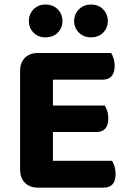

<svg xmlns="http://www.w3.org/2000/svg" viewBox="-20 -846 584 868"><path d="M70.8 -423.8H219.4V-6.5Q210.1 -4 191.5 -0.8Q172.9 2.3 152 2.3Q114.5 2.3 92.6 -19.7Q70.8 -41.7 70.8 -79ZM219.4 -181.9 70.8 -182.1V-525.2Q70.8 -562.7 92.6 -584.6Q114.5 -606.5 152 -606.5Q172.9 -606.5 191.5 -603.5Q210.1 -600.5 219.4 -597.7ZM152 -249.1V-368.8H453.8Q459.8 -359.5 464.7 -344.4Q469.6 -329.3 469.6 -311Q469.6 -279 455.5 -264.1Q441.4 -249.1 416.6 -249.1ZM152 2.3V-118.9H486.7Q492.8 -109.6 497.7 -93.9Q502.6 -78.2 502.6 -59.6Q502.6 -27.6 488.5 -12.7Q474.4 2.3 449.5 2.3ZM152 -485.8V-606.5H482.5Q488.5 -597.2 493.4 -582.1Q498.3 -567 498.3 -548.6Q498.3 -516.7 484.2 -501.2Q470.2 -485.8 445.3 -485.8ZM262.4 -750.9Q262.4 -719.8 241.1 -698.4Q219.9 -677.1 185.5 -677.1Q152.6 -677.1 131.5 -698.4Q110.4 -719.8 110.4 -750.9Q110.4 -782 131.5 -803.8Q152.6 -825.5 185.5 -825.5Q219.9 -825.5 241.1 -803.8Q262.4 -782 262.4 -750.9ZM467.3 -750.9Q467.3 -719.8 446.3 -698.4Q425.4 -677.1 391.1 -677.1Q358.5 -677.1 336.8 -698.4Q315.1 -719.8 315.1 -750.9Q315.1 -782 336.8 -803.8Q358.5 -825.5 391.1 -825.5Q425.4 -825.5 446.3 -803.8Q467.3 -782 467.3 -750.9Z"/></svg>

Font: Baloo Bhaijaan 2
Style: Regular
Weight: 400
Designer: Sanskriti Dholi, Noopur Datye and Ek Type
Foundry: Ek Type
Version: Version 1.701